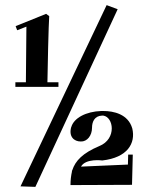

<svg xmlns="http://www.w3.org/2000/svg" viewBox="-20 -732 580 749"><path d="M60 -5 118 -3 439 -696 396 -712ZM47 -614 83 -628 81 -411H40V-393H208V-411H165C169 -636 172 -669 172 -669L160 -678L41 -630ZM480 -129 479 -90C417 -88 357 -84 296 -82C314 -115 379 -106 379 -106C477 -117 510 -173 496 -231C480 -287 423 -299 383 -299H378H375C316 -297 268 -272 258 -236V-237C247 -199 269 -180 295 -180C320 -179 339 -203 339 -234C339 -257 349 -280 378 -281H383C403 -278 416 -256 416 -231C416 -205 402 -176 367 -162C303 -135 274 -105 262 -68L260 -64H261C257 -47 255 -29 255 -10L495 -11L498 -129Z"/></svg>

Font: Purple Purse
Style: Regular
Weight: 400
Designer: Astigmatic (AOETI)
Foundry: Astigmatic (AOETI)
Version: Version 1.000